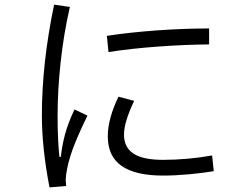

<svg xmlns="http://www.w3.org/2000/svg" viewBox="-20 -794 1040 830"><path d="M194 16Q161 -155 161 -295Q161 -521 214 -774L282 -764Q255 -645 242 -524Q229 -403 229 -294Q229 -185 237 -116H243Q248 -163 260.5 -211Q273 -259 302 -321L358 -294Q314 -204 293.5 -147Q273 -90 266 -40Q264 -22 264 -16Q264 -8 266 10ZM442 -639Q539 -654 657 -662.5Q775 -671 884 -671V-602Q775 -601 660.5 -592.5Q546 -584 449 -569ZM492 -376 560 -358Q516 -266 516 -212Q516 -157 557 -130Q598 -103 684 -103Q791 -103 897 -122L904 -54Q856 -46 796.5 -40.5Q737 -35 684 -35Q566 -35 506 -76.5Q446 -118 446 -205Q446 -280 492 -376Z"/></svg>

Font: PlemolJP35 Console
Style: Regular
Weight: 400
Version: v2.0.3; ttfautohint (v1.8.4.7-5d5b-dirty) -l 6 -r 45 -G 200 